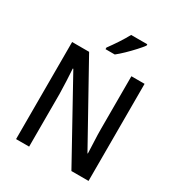

<svg xmlns="http://www.w3.org/2000/svg" viewBox="-215 -1082 1137 1223"><g transform="rotate(30 353.0 -470.5)"><path d="M620 0H494L179 -570H175Q178 -527 180 -480.5Q182 -434 183 -388V0H87V-714H212L526 -149H529Q528 -188 525.5 -236Q523 -284 523 -327V-714H620ZM509 -931Q495 -912 469 -883.5Q443 -855 414 -827Q385 -799 362 -781H294V-793Q318 -825 345 -866Q372 -907 390 -941H509Z"/></g></svg>

Font: Noto Sans Telugu SemiCondensed Medium
Style: Regular
Weight: 500
Width: 4
Designer: Jelle Bosma - Monotype Design Team
Foundry: Monotype Imaging Inc.
Version: Version 2.005; ttfautohint (v1.8.4.7-5d5b)